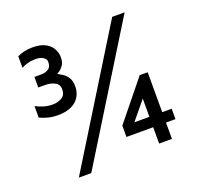

<svg xmlns="http://www.w3.org/2000/svg" viewBox="-124 -818 999 972"><g transform="rotate(-20 375.5 -331.5)"><path d="M149 -311Q120 -311 96 -317.5Q72 -324 53 -333V-395Q70 -386 93 -378.5Q116 -371 144 -371Q170 -371 192 -383.5Q214 -396 214 -427Q214 -454 191.5 -465.5Q169 -477 142 -477H103V-534H144Q161 -534 178 -544Q195 -554 195 -582Q195 -597 179.5 -607Q164 -617 139 -617Q115 -617 95.5 -611.5Q76 -606 62 -598V-660Q78 -668 98.5 -673Q119 -678 144 -678Q188 -678 214 -663.5Q240 -649 251.5 -627Q263 -605 263 -582Q263 -555 251.5 -539Q240 -523 228.5 -516Q217 -509 217 -509Q226 -503 241 -494.5Q256 -486 268.5 -468Q281 -450 281 -417Q281 -398 274 -379Q267 -360 251.5 -344.5Q236 -329 210.5 -320Q185 -311 149 -311ZM140 22 577 -685H644L207 22ZM581 -1V-89H437V-150L607 -360H650V-145H701V-89H650V-1ZM500 -145H581V-291L631 -304Z"/></g></svg>

Font: Maven Pro VF Beta
Style: Regular
Weight: 400
Designer: Joe Prince
Foundry: Joe Prince
Version: Version 2.002